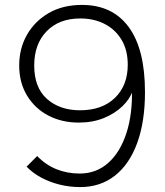

<svg xmlns="http://www.w3.org/2000/svg" viewBox="-20 -739 671 780"><path d="M131 -105Q166 -69 209.5 -51.5Q253 -34 304 -34Q371 -34 419.5 -77Q468 -120 493.5 -198Q519 -276 516 -382L520 -372Q508 -337 477.5 -307.5Q447 -278 402 -259.5Q357 -241 300 -241Q231 -241 176.5 -269.5Q122 -298 90 -350.5Q58 -403 58 -473Q58 -542 89.5 -597.5Q121 -653 178 -686Q235 -719 313 -719Q437 -719 503 -629Q569 -539 569 -365Q569 -245 537.5 -158.5Q506 -72 447 -25.5Q388 21 306 21Q263 21 222.5 11Q182 1 147.5 -17.5Q113 -36 88 -62ZM499 -476Q499 -535 474 -577Q449 -619 405.5 -641.5Q362 -664 306 -664Q220 -664 169.5 -612Q119 -560 119 -473Q119 -383 171 -337Q223 -291 305 -291Q395 -291 447 -341.5Q499 -392 499 -476Z"/></svg>

Font: Moderustic Light
Style: Regular
Weight: 300
Designer: Tural Alisoy
Foundry: TAFT Foundry
Version: Version 2.120